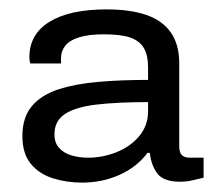

<svg xmlns="http://www.w3.org/2000/svg" viewBox="-20 -719 475 409"><path d="M154.8 -330Q121.9 -330 92.7 -339.2Q63.4 -348.4 45.6 -370.1Q27.7 -391.9 27.7 -429.2Q27.7 -468.6 47.6 -492.6Q67.5 -516.6 104.6 -528.7Q141.8 -540.7 190.1 -544.7Q238.5 -548.8 295.4 -548.8V-576.2Q295.4 -600.8 286.8 -616.1Q278.1 -631.5 258.2 -638.7Q238.2 -645.9 201.4 -645.9Q168.9 -645.9 148.4 -639.5Q127.9 -633.1 119 -621.5Q110 -610 110 -595.7V-583.8H44.6Q43.6 -586.3 43.1 -590.1Q42.6 -593.8 42.6 -597.3Q42.6 -646.2 85.5 -672.6Q128.4 -699 206.6 -699Q257.9 -699 292.3 -687Q326.7 -674.9 344.2 -649.4Q361.8 -623.8 361.8 -584.3V-408.1Q361.8 -394.2 367.3 -388.7Q372.9 -383.1 383.8 -383.1H413.7V-340.5Q403.5 -338.1 390.5 -335Q377.6 -331.9 363.6 -331.9Q328.2 -331.9 315.1 -349.5Q301.9 -367.1 299.2 -393.4H294.2Q271.8 -363.3 234.8 -346.6Q197.9 -330 154.8 -330ZM168.1 -383.1Q198.8 -383.1 228.4 -394.9Q258 -406.7 276.7 -429.2Q295.4 -451.7 295.4 -481.9V-501.5Q230.9 -501.5 186 -496.3Q141.1 -491.1 118.6 -476.3Q96 -461.5 96 -433Q96 -414.7 105.9 -403.9Q115.7 -393 132 -388Q148.3 -383.1 168.1 -383.1Z"/></svg>

Font: Archivo SemiBold SemiExpanded
Style: Regular
Weight: 600
Width: 6
Version: Version 2.001